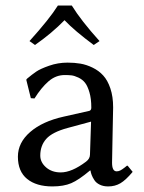

<svg xmlns="http://www.w3.org/2000/svg" viewBox="-20 -666 521 696"><path d="M386.2 -76.2Q386.2 -44.9 402.8 -44.9Q409.7 -44.9 416 -48.1Q422.4 -51.3 431.4 -58.3Q440.4 -65.4 440.9 -65.9L443.8 -64L460.9 -43Q436 -13.2 416.5 -1.7Q397 9.8 372.1 9.8Q354.5 9.8 341.6 3.4Q328.6 -2.9 322 -13.2Q315.4 -23.4 312.3 -31.7Q309.1 -40 308.1 -47.9H306.2Q265.6 -13.7 238.3 -2Q210.9 9.8 169.9 9.8Q111.8 9.8 78.4 -17.3Q44.9 -44.4 44.9 -98.1Q44.9 -148.9 89.4 -187.5Q133.8 -226.1 210.9 -243.2L304.2 -264.2Q311 -266.6 311 -275.9Q311 -308.1 304.2 -331.3Q297.4 -354.5 288.1 -366.2Q278.8 -377.9 264.2 -384.8Q249.5 -391.6 239.3 -392.8Q229 -394 214.8 -394Q182.1 -394 155.8 -371.1Q129.4 -348.1 105 -309.1L91.8 -310.1L75.2 -377L78.1 -380.9Q96.2 -396 111.1 -406.2Q126 -416.5 158 -427.7Q189.9 -439 225.1 -439Q250 -439 271.7 -435.3Q293.5 -431.6 315.9 -420.7Q338.4 -409.7 354.2 -392.3Q370.1 -375 380.1 -345.5Q390.1 -315.9 390.1 -276.9Q390.1 -273.4 388.2 -183.1Q386.2 -92.8 386.2 -76.2ZM310.1 -225.1 225.1 -202.1Q169.4 -187 147.7 -162.6Q126 -138.2 126 -102.1Q126 -77.6 147 -59.3Q168 -41 200.2 -41Q240.2 -41 292 -80.1Q306.2 -90.8 306.2 -106ZM240.2 -646Q273.9 -591.3 340.8 -517.1L319.8 -502.9Q250.5 -554.2 213.9 -592.8Q168.9 -546.4 106.9 -502.9L86.9 -517.1Q159.7 -597.7 189.9 -646Z"/></svg>

Font: Linux Biolinum
Style: Regular
Weight: 400
Designer: Philipp H. Poll
Foundry: Philipp H. Poll
Version: Version 0.6.4